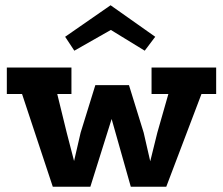

<svg xmlns="http://www.w3.org/2000/svg" viewBox="-20 -711 849 731"><path d="M181 0 64 -353H6V-454H252V-353H198L234 -206L262 -98L287 -206L343 -387H471L527 -206L552 -97L579 -206L621 -353H557V-454H803V-353H747L613 0H478L405 -258L324 0ZM401 -691 571 -571 531 -518 402 -597 263 -518 228 -571Z"/></svg>

Font: Podkova ExtraBold
Style: Regular
Weight: 800
Designer: Ilya Yudin
Foundry: Cyreal (www.cyreal.org)
Version: Version 2.103